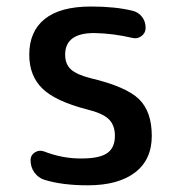

<svg xmlns="http://www.w3.org/2000/svg" viewBox="-20 -550 540 580"><path d="M242.2 -219.7Q147.5 -244.1 107.9 -282.7Q68.4 -321.3 68.4 -384.8Q68.4 -455.1 115.2 -492.7Q162.1 -530.3 254.9 -530.3Q328.1 -530.3 379.9 -517.6Q397.5 -513.7 408.7 -499.5Q419.9 -485.4 419.9 -465.8Q419.9 -450.2 407.2 -440.9Q394.5 -431.6 379.9 -435.5Q321.3 -449.2 264.6 -450.2Q176.8 -450.2 176.8 -384.8Q176.8 -356.4 194.3 -340.3Q211.9 -324.2 254.9 -313.5Q361.3 -288.1 399.9 -250.5Q438.5 -212.9 438.5 -139.6Q438.5 -67.4 387.7 -28.8Q336.9 9.8 245.1 9.8Q168 9.8 114.3 -6.8Q95.7 -12.7 84 -28.8Q72.3 -44.9 72.3 -66.4Q72.3 -81.1 85 -89.4Q97.7 -97.7 112.3 -92.8Q169.9 -70.3 227.5 -71.3Q280.3 -71.3 303.7 -87.4Q327.1 -103.5 327.1 -139.6Q327.1 -171.9 308.6 -189.9Q290 -208 242.2 -219.7Z"/></svg>

Font: Rounded Mgen+ 1mn medium
Style: Regular
Weight: 500
Designer: [Source Han Sans]
Ryoko NISHIZUKA  (kana & ideographs); Paul D. Hunt (Latin, Greek & Cyrillic); Wenlong ZHANG  (bopomofo
Version: Version 1.059.20150602